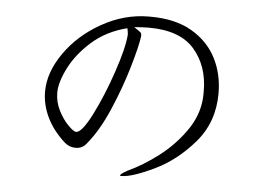

<svg xmlns="http://www.w3.org/2000/svg" viewBox="-49 -734 1098 798"><g transform="rotate(5 500.0 -335.0)"><path d="M484 -621Q508 -605 512 -601Q516 -597 516 -588L515 -581Q510 -543 484.5 -455.5Q459 -368 418.5 -273.5Q378 -179 328 -120Q312 -100 284 -100Q259 -100 239 -117Q188 -163 163 -215.5Q138 -268 138 -322Q138 -402 194.5 -483Q251 -564 344 -616.5Q437 -669 537 -670H548Q651 -670 720 -630Q789 -590 823 -524Q857 -458 857 -377Q857 -257 784 -172Q711 -87 619.5 -43.5Q528 0 486 0Q480 0 480 0Q479 -1 479 -2Q479 -8 508 -24Q571 -53 634 -101Q697 -149 742.5 -213Q788 -277 794 -348Q795 -359 795 -380Q795 -486 735 -555Q675 -624 545 -624H541Q525 -624 484 -621ZM281 -166Q305 -166 346 -247Q387 -328 421.5 -430Q456 -532 460 -587Q460 -597 456 -614Q369 -592 309.5 -539Q250 -486 219.5 -425.5Q189 -365 189 -322Q189 -283 207 -247.5Q225 -212 248 -189Q271 -166 281 -166Z"/></g></svg>

Font: JyunsaiKaai Light
Style: Regular
Weight: 300
Designer: Fontworks Inc.
Version: Version 0.030;April 7, 2024;FontCreator 14.0.0.2901 64-bit